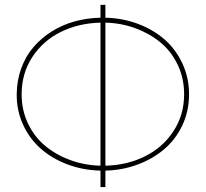

<svg xmlns="http://www.w3.org/2000/svg" viewBox="-20 -760 836 780"><path d="M388.2 0V-66.9Q317.4 -68.4 254.9 -91.8Q192.4 -115.2 146.5 -155.3Q100.6 -195.3 74 -252.9Q47.4 -310.5 47.9 -377Q48.3 -433.1 66.2 -482.2Q84 -531.2 115.5 -568.1Q147 -605 189.5 -631.8Q231.9 -658.7 282.7 -672.9Q333.5 -687 388.2 -688V-740.2H408.2V-688Q478 -686.5 540.5 -663.1Q603 -639.6 648.7 -599.6Q694.3 -559.6 721.2 -501.7Q748 -443.8 748 -377Q748 -307.6 720 -249.3Q691.9 -190.9 644.8 -151.9Q597.7 -112.8 536.6 -90.6Q475.6 -68.4 408.2 -66.9V0ZM388.2 -86.9V-668Q299.8 -666 227.3 -630.4Q154.8 -594.7 111.3 -528.3Q67.9 -461.9 67.9 -377Q67.9 -312 94.2 -257.3Q120.6 -202.6 165 -166.3Q209.5 -129.9 267.1 -109.1Q324.7 -88.4 388.2 -86.9ZM408.2 -86.9Q496.6 -88.9 569.1 -125Q641.6 -161.1 684.8 -227.3Q728 -293.5 728 -377Q728 -441.9 701.9 -496.8Q675.8 -551.8 631.3 -588.1Q586.9 -624.5 529.3 -645.5Q471.7 -666.5 408.2 -668Z"/></svg>

Font: Rawline Thin
Style: Regular
Weight: 250
Designer: Matt McInerney, Pablo Impallari, Rodrigo Fuenzalida
Foundry: Matt McInerney, Pablo Impallari, Rodrigo Fuenzalida
Version: Version 4.020;PS 004.020;hotconv 1.0.88;makeotf.lib2.5.64775